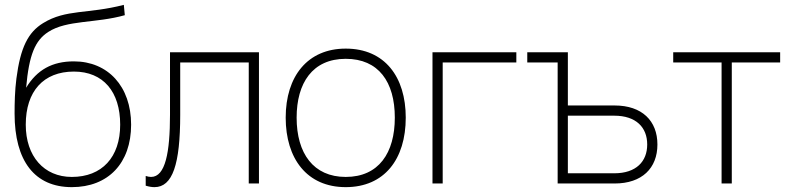

<svg xmlns="http://www.w3.org/2000/svg" viewBox="-20 -755 3255 790"><path d="M275.5 15C425.5 15 519.5 -84 519.5 -242C519.5 -399.5 424 -502.5 284 -502.5C195 -502.5 132.5 -468 87.5 -394C99.5 -530 124.5 -588.5 178.5 -623.5C255.5 -673.5 373 -658.5 493.5 -692.5L489.5 -735C340.5 -696.5 252 -718 157.5 -660C95.5 -622 64 -559.5 47.5 -432C41 -382 40 -329 40 -288C40 -92 123 15 275.5 15ZM275.5 -27C161 -27 86 -112 86 -242C86 -379.5 159 -460.5 284 -460.5C405 -460.5 474.5 -377.5 474.5 -242C474.5 -108 399.5 -27 275.5 -27Z M579.5 9C592.5 13 604.5 15 615.5 15C690 15 721.5 -78.5 721.5 -283V-498H1003.5V0H1045.5V-540H679.5V-283C679.5 -128 660.5 -27 601.5 -27C594.5 -27 587.5 -28.5 579.5 -31Z M1402.5 15C1561.5 15 1649.5 -100 1649.5 -271C1649.5 -438 1563.5 -555 1402.5 -555C1245.5 -555 1155.5 -441 1155.5 -271C1155.5 -103 1242.5 15 1402.5 15ZM1402.5 -27C1269.5 -27 1200.5 -124 1200.5 -271C1200.5 -413 1265.5 -513 1402.5 -513C1537.5 -513 1604.5 -418 1604.5 -271C1604.5 -126 1538.5 -27 1402.5 -27Z M1801.5 0V-498H2104.5V-540H1759.5V0Z M2274.5 0H2509C2621.5 0 2685 -63 2685 -160.5C2685 -258 2621.5 -321 2509 -321H2316.5V-540H2149.5V-498H2274.5ZM2316.5 -42V-279H2507.5C2597.5 -279 2643 -230.5 2643 -160.5C2643 -90.5 2597.5 -42 2507.5 -42Z M2991 0V-498H3190V-540H2750V-498H2949V0Z"/></svg>

Font: Vela Sans ExtLt
Style: Regular
Weight: 200
Designer: Principal design: Mikhail Sharanda - project Manrope.
Design modification: Ravid Balaliev
Foundry: Mikhail Sharanda
Version: Version 1.001